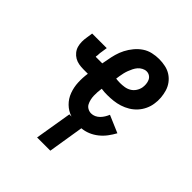

<svg xmlns="http://www.w3.org/2000/svg" viewBox="-203 -670 1006 1006"><g transform="rotate(45 300.0 -166.5)"><path d="M235 205 269 0H285Q254 -10 231 -32.5Q208 -55 196.5 -86Q185 -117 183.5 -151Q182 -185 187 -219H155Q137 -219 120.5 -222Q104 -225 90 -233Q76 -241 65.5 -254Q55 -267 50.5 -283Q46 -299 46 -316Q46 -333 49 -350L54 -384H162L157 -350Q155 -341 155 -332Q155 -323 153 -314Q153 -314 153 -313.5Q153 -313 153 -313Q153 -312 153.5 -311.5Q154 -311 155 -311H202L208 -342Q212 -366 218.5 -389.5Q225 -413 236.5 -435.5Q248 -458 265 -478.5Q282 -499 303 -513Q324 -527 348.5 -532.5Q373 -538 397 -538Q421 -538 444 -533Q467 -528 485.5 -516Q504 -504 517.5 -486Q531 -468 537.5 -446.5Q544 -425 546 -401.5Q548 -378 544 -354Q541 -333 531 -311.5Q521 -290 505 -272.5Q489 -255 469 -243Q449 -231 427 -224Q405 -217 382.5 -214.5Q360 -212 339 -212Q328 -212 316.5 -212.5Q305 -213 294 -215Q292 -201 291 -187Q290 -173 290.5 -159.5Q291 -146 294 -133Q297 -120 303 -108.5Q309 -97 321 -90.5Q333 -84 346 -84Q359 -84 371 -89.5Q383 -95 392.5 -104.5Q402 -114 409 -125.5Q416 -137 421 -149L517 -108Q505 -86 490 -66Q475 -46 455 -30Q435 -14 412 -4.5Q389 5 365 7L333 205ZM341 -304Q356 -304 372.5 -306.5Q389 -309 403.5 -317.5Q418 -326 427.5 -340.5Q437 -355 440 -371Q442 -383 441 -396Q440 -409 435 -420.5Q430 -432 419.5 -439Q409 -446 396 -446Q384 -446 371.5 -439.5Q359 -433 350.5 -423Q342 -413 336 -401Q330 -389 325.5 -377Q321 -365 318 -352.5Q315 -340 313 -327L310 -306Q317 -305 325 -304.5Q333 -304 341 -304Z"/></g></svg>

Font: Iosevka Slab Semibold Extended
Style: Italic
Weight: 600
Width: 7
Italic angle: -9°
Monospace: yes
Designer: Belleve Invis
Foundry: Belleve Invis
Version: Version 11.1.0; ttfautohint (v1.8.3)